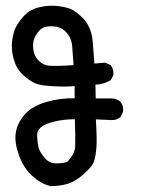

<svg xmlns="http://www.w3.org/2000/svg" viewBox="-20 -504 540 667"><path d="M153.8 142.1Q123 134.8 92.5 107.4Q62 80.1 45.9 35.6Q29.8 -8.8 34.7 -42Q39.6 -75.7 65.4 -105.7Q91.3 -135.7 143.1 -150.4Q189.5 -163.6 239.3 -162.6V-205.1Q225.6 -203.6 209 -203.4Q192.4 -203.1 171.9 -204.1Q146 -205.1 128.7 -207.8Q111.3 -210.4 101.1 -215.3Q81.5 -224.1 59.6 -244.1Q37.1 -265.1 27.8 -297.9Q18.6 -330.1 22 -360.8Q25.9 -391.6 35.6 -410.6Q45.9 -429.7 64.5 -450.2Q69.8 -455.6 75.7 -460.2Q81.5 -464.8 88.1 -468.3Q94.7 -471.7 102.1 -474.6Q109.4 -477.5 117.7 -479Q148.9 -486.3 176.8 -483.4Q204.1 -480.5 223.6 -473.6Q233.9 -469.7 245.4 -460.9Q256.8 -452.1 270.5 -438.5Q279.3 -428.7 285.9 -416.7Q292.5 -404.8 296.4 -391.4Q300.3 -377.9 301.8 -362.3Q305.2 -323.2 308.1 -283.2L342.8 -286.1H345.2L347.7 -285.2L361.3 -279.3L363.3 -278.3L365.2 -276.4Q375 -263.7 374 -245.6V-243.7L373 -241.7L366.2 -228L364.7 -225.6L362.3 -224.1Q351.1 -217.8 338.1 -214.1Q325.2 -210.4 311.5 -210L312.5 -162.1H368.2Q372.1 -162.1 376 -161.4Q379.9 -160.6 383.3 -159.4Q386.7 -158.2 390.1 -156.5Q393.6 -154.8 396.5 -152.3L397.5 -151.4L397.9 -150.9Q410.6 -135.7 407.2 -115.2L406.7 -114.3L406.2 -112.8L399.4 -99.1L398.4 -97.2L396.5 -95.7Q383.8 -85.9 365.7 -86.9L313 -89.4Q317.4 -20 314.9 8.8Q312.5 40 306.2 57.6Q303.7 64.5 298.6 71.5Q293.5 78.6 286.4 85.9Q279.3 93.3 269.5 102.1Q240.2 127.9 212.4 135.3Q186 142.6 156.2 142.6H155.3ZM213.9 58.1Q240.2 30.3 241.2 4.4Q242.2 -23.4 240.2 -89.8Q221.2 -89.8 204.3 -87.9Q187.5 -85.9 171.4 -82.5Q136.2 -74.2 121.1 -61Q107.9 -49.3 108.9 -30.3Q110.4 -7.3 113.8 8.3Q117.2 22.9 134.8 43.9Q150.4 63.5 174.8 63.5Q200.2 63.5 213.9 58.1ZM235.8 -277.8Q234.4 -294.4 233.2 -310.1Q231.9 -325.7 231 -340.8Q230 -356 224.9 -368.7Q219.7 -381.3 210.4 -391.6Q201.7 -401.4 189.7 -406.7Q177.7 -412.1 161.6 -412.6Q131.3 -414.1 117.2 -398.4Q101.6 -380.9 97.2 -364.3Q92.8 -347.2 96.7 -326.7Q100.1 -307.6 115.2 -292.5Q130.4 -277.8 149.9 -275.9Q170.4 -273.4 235.8 -277.8Z"/></svg>

Font: NaikaiFont
Style: Bold
Weight: 700
Version: Version 1.89